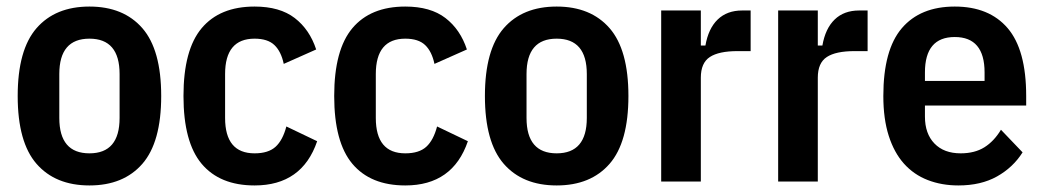

<svg xmlns="http://www.w3.org/2000/svg" viewBox="-20 -554 3187 586"><path d="M253 12Q149 12 91.5 -54Q34 -120 34 -261Q34 -402 91.5 -468Q149 -534 253 -534Q357 -534 414.5 -468Q472 -402 472 -261Q472 -120 414.5 -54Q357 12 253 12ZM253 -86Q345 -86 345 -194V-328Q345 -436 253 -436Q161 -436 161 -328V-194Q161 -86 253 -86Z M757 12Q651 12 595.5 -54Q540 -120 540 -261Q540 -402 595.5 -468Q651 -534 757 -534Q834 -534 879.5 -499Q925 -464 945 -403L846 -359Q838 -397 817.5 -416.5Q797 -436 757 -436Q667 -436 667 -328V-194Q667 -86 757 -86Q799 -86 821 -106Q843 -126 854 -168L948 -123Q902 12 757 12Z M1217 12Q1111 12 1055.5 -54Q1000 -120 1000 -261Q1000 -402 1055.5 -468Q1111 -534 1217 -534Q1294 -534 1339.5 -499Q1385 -464 1405 -403L1306 -359Q1298 -397 1277.5 -416.5Q1257 -436 1217 -436Q1127 -436 1127 -328V-194Q1127 -86 1217 -86Q1259 -86 1281 -106Q1303 -126 1314 -168L1408 -123Q1362 12 1217 12Z M1679 12Q1575 12 1517.5 -54Q1460 -120 1460 -261Q1460 -402 1517.5 -468Q1575 -534 1679 -534Q1783 -534 1840.5 -468Q1898 -402 1898 -261Q1898 -120 1840.5 -54Q1783 12 1679 12ZM1679 -86Q1771 -86 1771 -194V-328Q1771 -436 1679 -436Q1587 -436 1587 -328V-194Q1587 -86 1679 -86Z M1998 0V-522H2119V-415H2133Q2142 -467 2170.5 -494.5Q2199 -522 2245 -522H2271V-398H2231Q2174 -398 2146.5 -380Q2119 -362 2119 -317V0Z M2355 0V-522H2476V-415H2490Q2499 -467 2527.5 -494.5Q2556 -522 2602 -522H2628V-398H2588Q2531 -398 2503.5 -380Q2476 -362 2476 -317V0Z M2905 12Q2854 12 2811.5 -4.5Q2769 -21 2739 -54.5Q2709 -88 2692.5 -139.5Q2676 -191 2676 -261Q2676 -402 2732.5 -468Q2789 -534 2894 -534Q2999 -534 3055.5 -468Q3112 -402 3112 -261V-232H2803V-198Q2803 -146 2832 -116Q2861 -86 2912 -86Q2955 -86 2984.5 -104.5Q3014 -123 3035 -158L3101 -89Q3072 -43 3023 -15.5Q2974 12 2905 12ZM2894 -441Q2803 -441 2803 -333V-307H2985V-333Q2985 -441 2894 -441Z"/></svg>

Font: IBM Plex Sans Condensed SemiBold
Style: Regular
Weight: 600
Width: 3
Designer: Mike Abbink, Paul van der Laan, Pieter van Rosmalen
Foundry: Bold Monday
Version: Version 1.3